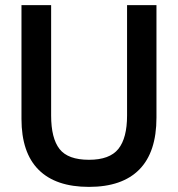

<svg xmlns="http://www.w3.org/2000/svg" viewBox="-20 -717 697 751"><path d="M64 -252V-697H180V-265Q180 -176 213 -134Q246 -92 328 -92Q409 -92 443 -134.5Q477 -177 477 -265V-697H592V-257Q592 -122 525 -54Q458 14 328 14Q198 14 131 -53Q64 -120 64 -252Z"/></svg>

Font: Hanken Grotesk SemiBold
Style: Regular
Weight: 600
Designer: Alfredo Marco Pradil
Foundry: Hanken Design Co.
Version: Version 3.014